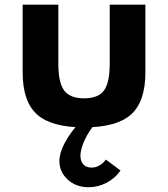

<svg xmlns="http://www.w3.org/2000/svg" viewBox="-20 -532 724 826"><path d="M341.5 16Q201.5 16 139.5 -39.5Q77.5 -95 77.5 -221V-512H231V-257Q231 -176 256.2 -142.5Q281.5 -109 341.5 -109Q402.5 -109 427.2 -142.5Q452 -176 452 -257V-512H605.5V-221Q605.5 -95 543.8 -39.5Q482 16 341.5 16ZM361.5 273.5Q307 273.5 271.2 240.5Q235.5 207.5 235.5 161Q235.5 127 257.8 84.2Q280 41.5 322 -5.5H394Q362.5 31 344.2 70.5Q326 110 326 138.5Q326 160.5 338.2 174.8Q350.5 189 374.5 189Q391.5 189 407.2 180.2Q423 171.5 435.5 154.5L498.5 201.5Q475.5 235 438.5 254.2Q401.5 273.5 361.5 273.5Z"/></svg>

Font: Spartan Thin
Style: Bold
Weight: 700
Version: Version 1.004